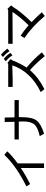

<svg xmlns="http://www.w3.org/2000/svg" viewBox="1519 -2411 962 4040"><g transform="rotate(-90 2000.0 -391.0)"><path d="M835.9 -718.8Q738.3 -613.3 582 -500V54.7H484.4V-433.6Q328.1 -328.1 148.4 -238.3L97.7 -316.4Q523.4 -527.3 761.7 -781.2Z M1914.1 -476.6H1554.7V-414.1Q1554.7 -191.4 1482.4 -99.6Q1410.2 -7.8 1207 54.7Q1175.8 3.9 1156.2 -35.2Q1343.8 -78.1 1404.3 -152.3Q1464.8 -226.6 1464.8 -386.7L1460.9 -476.6H1085.9V-566.4H1457L1453.1 -773.4H1546.9L1550.8 -566.4H1914.1Z M2996.1 -714.8 2941.4 -671.9Q2894.5 -750 2820.3 -808.6L2867.2 -851.6Q2949.2 -785.2 2996.1 -714.8ZM2906.2 -652.3 2855.5 -609.4Q2808.6 -687.5 2730.5 -750L2781.2 -793Q2867.2 -722.7 2906.2 -652.3ZM2918 7.8 2839.8 70.3Q2668 -136.7 2543 -242.2Q2398.4 -66.4 2144.5 62.5L2082 -15.6Q2507.8 -218.8 2644.5 -609.4L2636.7 -613.3L2343.8 -605.5H2191.4V-699.2H2675.8L2695.3 -714.8Q2773.4 -660.2 2773.4 -648.4Q2773.4 -636.7 2759.8 -623Q2746.1 -609.4 2742.2 -593.8Q2738.3 -570.3 2683.6 -460.9Q2644.5 -378.9 2597.7 -312.5Q2757.8 -183.6 2918 7.8Z M3875 -601.6Q3785.2 -445.3 3554.7 -207Q3668 -97.7 3761.7 7.8L3683.6 70.3Q3460.9 -195.3 3218.8 -359.4L3269.5 -437.5Q3363.3 -378.9 3488.3 -269.5Q3664.1 -449.2 3765.6 -605.5L3761.7 -609.4L3097.7 -605.5V-699.2H3804.7L3832 -714.8Q3902.3 -648.4 3902.3 -640.6Q3902.3 -617.2 3875 -601.6Z"/></g></svg>

Font: WenQuanYi Micro Hei Mono
Style: Regular
Weight: 400
Foundry: Ascender Corporation
Version: Version 0.2.0-beta